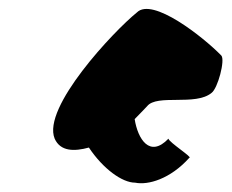

<svg xmlns="http://www.w3.org/2000/svg" viewBox="-20 -719 521 432"><path d="M103 -407C116 -378 147 -378 180 -387C212 -339 255 -308 284 -308C313 -302 363 -316 406 -364C415 -364 360 -399 359 -407C317 -363 290 -406 283 -451C296 -464 309 -478 311 -480C333 -508 420 -480 456 -510C470 -520 487 -584 478 -594C437 -636 323 -726 288 -691C236 -649 74 -477 103 -407Z"/></svg>

Font: Ampere
Style: SCUltCndIta
Weight: 400
Version: Version 1